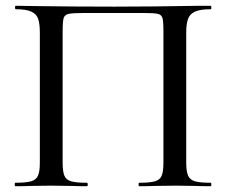

<svg xmlns="http://www.w3.org/2000/svg" viewBox="-20 -645 784 665"><path d="M710 0Q677 0 658 -1L589 -2L514 -1Q495 0 462 0Q460 0 460 -6Q460 -12 462 -12Q499 -12 516.5 -17Q534 -22 540 -36.5Q546 -51 546 -81V-538Q546 -572 542.5 -583Q539 -594 527 -597Q515 -600 477 -600H272Q232 -600 218 -597Q204 -594 200.5 -582.5Q197 -571 197 -538V-81Q197 -51 203 -36.5Q209 -22 226.5 -17Q244 -12 281 -12Q284 -12 284 -6Q284 0 281 0Q249 0 230 -1L155 -2L85 -1Q66 0 33 0Q31 0 31 -6Q31 -12 33 -12Q70 -12 87.5 -17Q105 -22 111.5 -36.5Q118 -51 118 -81V-532Q118 -563 112 -580Q106 -597 88 -605Q70 -613 35 -613Q32 -613 32 -619Q32 -625 35 -625Q68 -625 99 -624Q233 -622 376 -622Q504 -622 675 -625H710Q712 -625 712 -619Q712 -613 710 -613Q674 -613 656 -605Q638 -597 631.5 -580Q625 -563 625 -532V-81Q625 -51 631.5 -36.5Q638 -22 655.5 -17Q673 -12 710 -12Q712 -12 712 -6Q712 0 710 0Z"/></svg>

Font: Cormorant SC Medium
Style: Regular
Weight: 500
Designer: Christian Thalmann (Catharsis Fonts)
Foundry: Catharsis Fonts
Version: Version 4.000